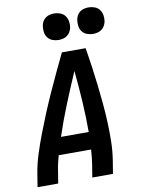

<svg xmlns="http://www.w3.org/2000/svg" viewBox="-102 -1030 804 1098"><g transform="rotate(-10 300.0 -481.0)"><path d="M25 0 37 -74Q46 -131 64 -187Q82 -243 103 -298Q124 -353 147 -408.5Q170 -464 194.5 -518.5Q219 -573 244.5 -627Q270 -681 296 -735H434Q443 -681 450.5 -627Q458 -573 464.5 -518Q471 -463 476 -408.5Q481 -354 483.5 -298Q486 -242 485 -186Q484 -130 475 -74L463 0H343L355 -74Q358 -95 360.5 -116.5Q363 -138 364 -159H176Q170 -138 165 -116.5Q160 -95 157 -74L145 0ZM207 -260H368Q368 -350 362.5 -439.5Q357 -529 348 -618Q310 -530 273.5 -440.5Q237 -351 207 -260ZM491 -808Q472 -808 455 -814.5Q438 -821 427.5 -835Q417 -849 414.5 -867Q412 -885 415 -904Q417 -917 423.5 -928.5Q430 -940 441 -948Q452 -956 465 -959Q478 -962 491 -962Q509 -962 526 -955.5Q543 -949 553.5 -935Q564 -921 567 -903Q570 -885 567 -866Q564 -853 557.5 -841.5Q551 -830 540 -822Q529 -814 516 -811Q503 -808 491 -808ZM291 -808Q272 -808 255 -814.5Q238 -821 227.5 -835Q217 -849 214.5 -867Q212 -885 215 -904Q217 -917 223.5 -928.5Q230 -940 241 -948Q252 -956 265 -959Q278 -962 291 -962Q309 -962 326 -955.5Q343 -949 353.5 -935Q364 -921 367 -903Q370 -885 367 -866Q364 -853 357.5 -841.5Q351 -830 340 -822Q329 -814 316 -811Q303 -808 291 -808Z"/></g></svg>

Font: Zed Sans Extended
Style: Bold Italic
Weight: 700
Width: 7
Italic angle: -9°
Designer: Belleve Invis
Foundry: Belleve Invis
Version: Version 1.0.0; ttfautohint (v1.8.4)